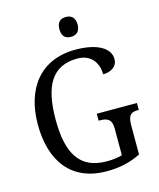

<svg xmlns="http://www.w3.org/2000/svg" viewBox="-134 -1017 931 1122"><g transform="rotate(-15 331.5 -456.5)"><path d="M373 -803C402 -803 428 -818 428 -863C428 -908 402 -923 373 -923C341 -923 318 -908 318 -863C318 -818 341 -803 373 -803ZM372 10C452 10 515 -5 578 -36V-216C578 -280 604 -288 639 -288H644V-330H401V-288H407C448 -288 480 -280 480 -220V-58C455 -50 421 -46 387 -46C221 -46 160 -157 160 -358C160 -562 221 -671 374 -671C464 -671 497 -604 497 -543C547 -543 584 -569 584 -612C584 -676 513 -724 377 -724C164 -724 52 -574 52 -358C52 -137 157 10 372 10Z"/></g></svg>

Font: Noto Serif Thai SemiCondensed
Style: Regular
Weight: 400
Width: 4
Designer: Monotype Design Team
Foundry: Monotype Imaging Inc.
Version: Version 2.002